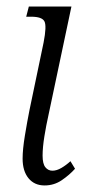

<svg xmlns="http://www.w3.org/2000/svg" viewBox="-20 -556 266 586"><path d="M116 10Q85 10 67 -12Q49 -34 49 -72Q49 -100 56 -142.5Q63 -185 70 -220L113 -426Q123 -477 115.5 -491Q108 -505 75 -505H60L68 -536H198L128 -205Q121 -174 115.5 -140Q110 -106 110 -81Q110 -56 118.5 -45.5Q127 -35 140 -35Q153 -35 167.5 -43.5Q182 -52 195 -64L209 -41Q192 -22 168.5 -6Q145 10 116 10Z"/></svg>

Font: Noto Serif ExtraCondensed Light
Style: Italic
Weight: 300
Width: 2
Italic angle: -12°
Designer: Monotype Design Team
Foundry: Monotype Imaging Inc.
Version: Version 2.014; ttfautohint (v1.8.4.7-5d5b)